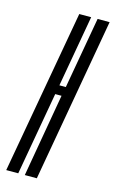

<svg xmlns="http://www.w3.org/2000/svg" viewBox="-144 -720 460 764"><g transform="rotate(15 86.5 -337.5)"><path d="M-36 0H13.5L74 -342.5H100L40.5 0H90L209 -675H159.5L107.5 -380.5H81L133 -675H84Z"/></g></svg>

Font: Anybody UltraCondensed Light
Style: Italic
Weight: 300
Width: 1
Italic angle: -10°
Version: Version 1.113;gftools[0.9.25]